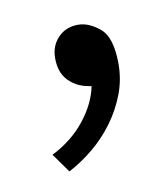

<svg xmlns="http://www.w3.org/2000/svg" viewBox="-40 -118 242 278"><g transform="rotate(-10 81.0 21.5)"><path d="M90 8Q73 5 61.5 -7Q50 -19 50 -40Q50 -58 61.5 -70Q73 -82 91 -82Q107 -82 123 -68.5Q139 -55 139 -16Q139 7 131 28Q123 49 109.5 67.5Q96 86 78.5 100.5Q61 115 42 125L22 97Q52 82 71 58Q90 34 95 9Z"/></g></svg>

Font: Ek Mukta ExtraLight
Style: Regular
Weight: 275
Designer: Girish Dalvi and Yashodeep Gholap
Foundry: Ek Type
Version: Version 2.538;PS 1.002;hotconv 16.6.51;makeotf.lib2.5.65220;